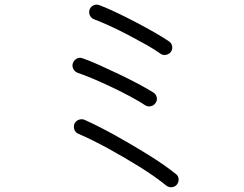

<svg xmlns="http://www.w3.org/2000/svg" viewBox="-20 -777 1040 817"><path d="M688 13Q640 -26 575 -66.5Q510 -107 441.5 -144.5Q373 -182 313 -208Q301 -213 296.5 -225.5Q292 -238 297 -251Q303 -263 315.5 -267.5Q328 -272 340 -267Q402 -239 473 -199.5Q544 -160 611.5 -118Q679 -76 728 -37Q739 -29 740 -15.5Q741 -2 733 8Q725 18 712 19.5Q699 21 688 13ZM598 -329Q574 -345 537 -365Q500 -385 458 -405Q416 -425 377 -441.5Q338 -458 311 -467Q298 -472 292 -483.5Q286 -495 290 -508Q295 -521 306.5 -527.5Q318 -534 331 -529Q361 -519 402 -500.5Q443 -482 487 -461Q531 -440 569.5 -419.5Q608 -399 633 -383Q644 -376 647 -363Q650 -350 642 -339Q635 -328 622 -325Q609 -322 598 -329ZM662 -549Q639 -566 602.5 -586.5Q566 -607 525 -628.5Q484 -650 445.5 -667.5Q407 -685 380 -695Q368 -700 362.5 -711.5Q357 -723 361 -736Q366 -749 378 -754.5Q390 -760 403 -755Q430 -745 470.5 -726Q511 -707 555 -684Q599 -661 637.5 -639Q676 -617 699 -601Q710 -594 712.5 -580.5Q715 -567 707 -556Q699 -546 686 -543.5Q673 -541 662 -549Z"/></svg>

Font: Zen Maru Gothic
Style: Regular
Weight: 400
Designer: Yoshimichi Ohira
Foundry: Positype
Version: Version 1.002